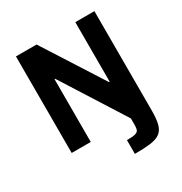

<svg xmlns="http://www.w3.org/2000/svg" viewBox="-201 -837 1125 1185"><g transform="rotate(-30 361.5 -244.0)"><path d="M417 200V102Q458 102 476.5 97Q495 92 500 80Q505 68 505 48V-2L223 -447H218V0H82V-688H229L500 -264H505V-688H641V20Q641 82 631 118Q621 154 596 171.5Q571 189 527.5 194.5Q484 200 417 200Z"/></g></svg>

Font: Saira SemiBold
Style: Regular
Weight: 600
Designer: Hector Gatti with collaboration of the Omnibus-Type team
Foundry: Omnibus-Type
Version: Version 1.100; ttfautohint (v1.8.3)